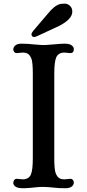

<svg xmlns="http://www.w3.org/2000/svg" viewBox="-20 -1004 468 1031"><path d="M51.3 0ZM326.2 -41 357.9 -43.9Q367.2 -43.9 371.8 -37.1Q376.5 -30.3 376.5 -24.7Q376.5 -19 374.3 -13.7Q372.1 -8.3 367.2 -3.9Q354.5 6.8 332.8 6.8Q311 6.8 296.1 5.9Q281.2 4.9 268.1 3.4Q213.9 -2.4 180.7 1Q129.4 6.8 106.7 6.8Q84 6.8 75 3.7Q65.9 0.5 60.5 -3.9Q51.3 -12.2 51.3 -21.2Q51.3 -30.3 56.2 -37.1Q61 -43.9 70.3 -43.9L101.6 -41Q134.8 -41 146 -67.4Q156.2 -91.3 156.2 -154.3V-607.9Q156.2 -671.4 148.2 -690.2Q140.1 -709 129.4 -715.3Q118.7 -721.7 101.6 -721.7L70.3 -718.8Q61 -718.8 56.2 -725.3Q51.3 -731.9 51.3 -737.8Q51.3 -743.7 53.5 -748.8Q55.7 -753.9 60.5 -758.8Q72.8 -769.5 94.7 -769.5Q116.7 -769.5 131.8 -768.3Q147 -767.1 160.2 -765.6L186 -763.7Q198.7 -762.2 214.1 -762.2Q229.5 -762.2 242.2 -763.7L268.1 -765.6Q307.6 -769.5 325.9 -769.5Q344.2 -769.5 353 -766.4Q361.8 -763.2 367.2 -758.8Q376.5 -750 376.5 -740.7Q376.5 -718.8 357.9 -718.8L326.2 -721.7Q293 -721.7 281.7 -695.3Q271.5 -671.4 271.5 -607.9V-154.3Q271.5 -91.3 279.5 -72.5Q287.6 -53.7 298.3 -47.4Q309.1 -41 326.2 -41ZM186 -813Q170.4 -805.2 163.1 -805.2Q155.8 -805.2 152.3 -810.1Q148.9 -814.9 148.9 -819.3Q148.9 -825.7 157.2 -836.9L234.9 -928.2Q272.9 -975.6 303.2 -982.4Q313.5 -984.4 328.1 -984.4Q342.8 -984.4 355.5 -972.9Q368.2 -961.4 368.2 -941.4Q368.2 -902.3 301.3 -866.7Z"/></svg>

Font: Stoke
Style: Regular
Weight: 400
Designer: Nicole Fally
Foundry: Nicole Fally
Version: Version 1.002